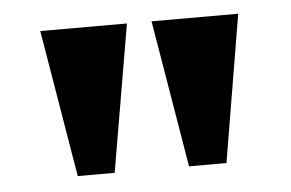

<svg xmlns="http://www.w3.org/2000/svg" viewBox="-33 -842 565 373"><g transform="rotate(-5 249.5 -655.5)"><path d="M274 -799 322 -512H395L443 -799ZM57 -799 105 -512H177L226 -799Z"/></g></svg>

Font: Noto Serif Sinhala SemiCondensed ExtraBold
Style: Regular
Weight: 800
Width: 4
Designer: Jelle Bosma - Monotype Design Team
Foundry: Monotype Imaging Inc.
Version: Version 2.007